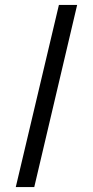

<svg xmlns="http://www.w3.org/2000/svg" viewBox="-20 -742 377 779"><path d="M44 17 219 -722H293L119 17Z"/></svg>

Font: Stick No Bills
Style: Regular
Weight: 400
Version: Version 2.000